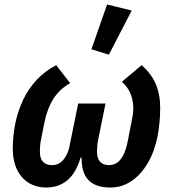

<svg xmlns="http://www.w3.org/2000/svg" viewBox="-20 -825 773 857"><path d="M451 -363 419 -206Q415 -187 414 -172Q413 -157 413 -147Q413 -118 427 -103Q441 -88 466 -88Q486 -88 501.5 -98Q517 -108 529.5 -131Q542 -154 550 -194L568 -286Q571 -300 573 -314Q575 -328 575 -340Q575 -376 563 -406Q551 -436 524 -460L612 -534Q655 -497 675 -450.5Q695 -404 695 -343Q695 -310 692 -279Q689 -248 684 -220Q670 -149 639.5 -97Q609 -45 566.5 -16.5Q524 12 472 12Q409 12 376.5 -19.5Q344 -51 344 -122H340Q318 -50 279 -19Q240 12 187 12Q119 12 78 -34.5Q37 -81 37 -163Q37 -191 40 -219Q43 -247 48 -273Q60 -331 84 -381Q108 -431 145 -470Q182 -509 231 -534L293 -454Q246 -427 219 -385Q192 -343 179 -282L164 -206Q160 -189 159 -173Q158 -157 158 -147Q158 -118 172 -103Q186 -88 211 -88Q232 -88 247.5 -98Q263 -108 275 -129.5Q287 -151 293 -186L329 -363ZM568 -778 466 -581 388 -605 458 -805Z"/></svg>

Font: IBM Plex Sans SemiBold
Style: Italic
Weight: 600
Italic angle: -11.31°
Designer: Mike Abbink, Paul van der Laan, Pieter van Rosmalen
Foundry: Bold Monday
Version: Version 3.201